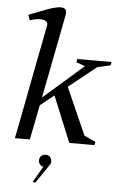

<svg xmlns="http://www.w3.org/2000/svg" viewBox="-66 -842 713 1139"><g transform="rotate(5 290.0 -272.5)"><path d="M45 0Q47 -10 55 -50.5Q63 -91 74.5 -150Q86 -209 99 -277.5Q112 -346 125 -414Q138 -482 149.5 -540Q161 -598 168.5 -636Q176 -674 177 -681Q182 -707 152 -714Q122 -721 72 -704L61 -736Q81 -743 111 -755.5Q141 -768 173 -779.5Q205 -791 231.5 -795.5Q258 -800 272.5 -791Q287 -782 281 -752Q276 -727 266 -675Q256 -623 242.5 -553.5Q229 -484 214 -406.5Q199 -329 184 -254L422 -462L370 -480L373 -500H577L573 -480L495 -462L331 -331L455 -51L523 -20L519 0H369L257 -273L175 -207Q163 -146 152.5 -92.5Q142 -39 134 0ZM189 252 173 249 228 154Q215 152 207 142Q199 132 199 119Q199 103 209.5 92.5Q220 82 236 82Q251 82 261.5 92.5Q272 103 272 119Q272 127 269 134L268 136Q266 140 263 143Z"/></g></svg>

Font: Wittgenstein-Italic Regular
Style: Italic
Weight: 400
Italic angle: -11°
Designer: Jörg Drees
Foundry: Jörg Drees
Version: Version 1.000; ttfautohint (v1.8.4.7-5d5b)